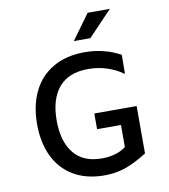

<svg xmlns="http://www.w3.org/2000/svg" viewBox="-99 -1013 978 1108"><g transform="rotate(-10 390.0 -458.5)"><path d="M433 -708Q547 -708 642 -656L641 -546H637Q600 -574 547.5 -591.5Q495 -609 436 -609Q322 -609 264 -541Q206 -473 206 -347Q206 -224 261.5 -155.5Q317 -87 426 -87Q468 -87 504.5 -97.5Q541 -108 567 -129V-258H427V-350H675V-72Q605 -28 548 -8Q491 12 424 12Q318 12 243 -32.5Q168 -77 129.5 -157.5Q91 -238 91 -346Q91 -456 131 -537.5Q171 -619 248 -663.5Q325 -708 433 -708ZM490 -929H620L480 -782H383Z"/></g></svg>

Font: Amiko SemiBold
Style: Regular
Weight: 600
Designer: Pablo Impallari, Rodrigo Fuenzalida, Andres Torresi
Foundry: Impallari Type
Version: Version 1.001; ttfautohint (v1.3)